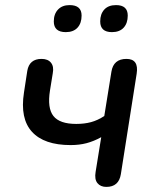

<svg xmlns="http://www.w3.org/2000/svg" viewBox="-20 -726 602 753"><path d="M397 7Q374 7 362 -8Q350 -23 355 -52L377 -188Q348 -172 319.5 -164.5Q291 -157 257 -157Q153 -157 105.5 -209Q58 -261 74 -363L87 -448Q95 -495 143 -495Q168 -495 180 -480Q192 -465 187 -439L176 -371Q165 -302 189.5 -271Q214 -240 279 -240Q311 -240 337 -247Q363 -254 389 -271L417 -445Q425 -495 476 -495Q525 -495 516 -437L454 -43Q446 7 397 7ZM419 -600Q373 -600 373 -642Q373 -671 389 -688.5Q405 -706 435 -706Q481 -706 481 -665Q481 -635 465 -617.5Q449 -600 419 -600ZM238 -600Q191 -600 191 -642Q191 -671 207.5 -688.5Q224 -706 253 -706Q300 -706 300 -665Q300 -635 284 -617.5Q268 -600 238 -600Z"/></svg>

Font: Nunito SemiBold
Style: Italic
Weight: 600
Italic angle: -9°
Designer: Vernon Adams
Foundry: Vernon Adams
Version: Version 3.601; ttfautohint (v1.8.2.53-6de2)